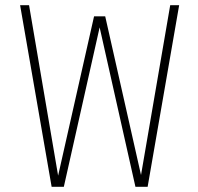

<svg xmlns="http://www.w3.org/2000/svg" viewBox="-20 -720 765 740"><path d="M179 0 57.5 -700H92L204 -43L342.5 -657H385.5L523.5 -45.5L636 -700H670.5L549 0H502L364 -614.5L226 0Z"/></svg>

Font: Trispace SemiCondensed Thin
Style: Regular
Weight: 100
Width: 4
Designer: Tyler Finck
Foundry: Etcetera Type Company
Version: Version 1.210; ttfautohint (v1.8.3)